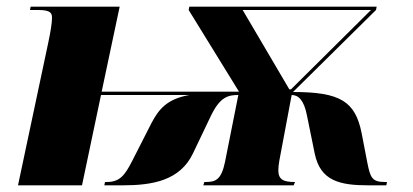

<svg xmlns="http://www.w3.org/2000/svg" viewBox="-20 -556 1239 576"><path d="M125 -429 34 0H226L283 -271H548C482 -259 457 -230 434 -186L377 -74C354 -29 339 -10 300 -10H295L293 0H348C437 0 520 -14 559 -96L612 -207C640 -266 665 -271 695 -271L655 -70C644 -17 627 -10 597 -10H593L590 0H861L865 -10H864C831 -10 815 -17 815 -45C815 -53 816 -63 818 -74L855 -271C875 -271 892 -256 901 -209L924 -96C941 -13 999 0 1086 0H1139L1141 -10H1135C1096 -10 1091 -23 1082 -68L1065 -156C1046 -252 1001 -280 859 -280L1108 -526L1110 -536H548L546 -526L697 -281H285L339 -536H72L70 -526H95C133 -526 136 -516 136 -502C136 -488 132 -462 125 -429ZM848 -288 708 -526H1093L853 -288Z"/></svg>

Font: Noto Serif Display Black
Style: Italic
Weight: 900
Italic angle: -12°
Designer: Monotype Design Team
Foundry: Monotype Imaging Inc.
Version: Version 2.009